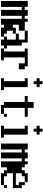

<svg xmlns="http://www.w3.org/2000/svg" viewBox="1542 -2442 915 4040"><g transform="rotate(90 2000.0 -421.5)"><path d="M0 15.6V-546.9H125V-484.4H187.5V-546.9H312.5V-484.4H375V-546.9H437.5V-484.4H500V15.6H375V-421.9H312.5V15.6H187.5V-421.9H125V15.6Z M500 -359.4V-484.4H625V-546.9H875V-421.9H937.5V-109.4H1000V-46.9H937.5V15.6H812.5V-46.9H750V-109.4H812.5V-296.9H687.5V-359.4H812.5V-484.4H625V-359.4ZM500 -46.9V-234.4H562.5V-296.9H687.5V-234.4H625V-109.4H687.5V-46.9H750V15.6H562.5V-46.9Z M1000 15.6V-46.9H1062.5V-484.4H1000V-546.9H1375V-484.4H1437.5V-359.4H1312.5V-484.4H1187.5V-46.9H1250V15.6Z M1625 -734.4V-796.9H1687.5V-859.4H1750V-796.9H1812.5V-734.4H1750V-671.9H1687.5V-734.4ZM1625 15.6V-46.9H1687.5V-484.4H1625V-546.9H1812.5V-46.9H1875V15.6Z M2000 -484.4V-546.9H2125V-671.9H2250V-546.9H2437.5V-484.4H2250V-46.9H2375V15.6H2187.5V-46.9H2125V-484.4ZM2375 -46.9V-109.4H2437.5V-46.9Z M2625 -734.4V-796.9H2687.5V-859.4H2750V-796.9H2812.5V-734.4H2750V-671.9H2687.5V-734.4ZM2625 15.6V-46.9H2687.5V-484.4H2625V-546.9H2812.5V-46.9H2875V15.6Z M3000 15.6V-546.9H3125V-484.4H3187.5V-546.9H3312.5V-484.4H3375V-546.9H3437.5V-484.4H3500V15.6H3375V-421.9H3312.5V15.6H3187.5V-421.9H3125V15.6Z M3500 -109.4V-421.9H3562.5V-484.4H3625V-546.9H3812.5V-484.4H3875V-421.9H3937.5V-234.4H3625V-109.4H3687.5V-46.9H3875V15.6H3625V-46.9H3562.5V-109.4ZM3875 -46.9V-109.4H3937.5V-46.9ZM3812.5 -484.4H3687.5V-421.9H3625V-296.9H3875V-359.4H3812.5Z"/></g></svg>

Font: KH Dot Dougenzaka 16
Style: Regular
Weight: 400
Designer: Original version for X68000 by Keitarou Hiraki (http://hp.vector.co.jp/authors/VA000874/) / TrueType conversion by Homem
Version: Version 1.00.20150527